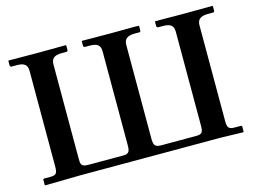

<svg xmlns="http://www.w3.org/2000/svg" viewBox="-90 -800 1266 955"><g transform="rotate(-15 543.5 -322.5)"><path d="M981 -569C981 -597 995 -613 1036 -613H1062C1067 -613 1070 -616 1070 -621V-645L1068 -646C1068 -646 955 -645 919 -645C880 -645 774 -646 774 -646L772 -645V-621C772 -616 776 -613 781 -613H805C844 -613 859 -600 859 -569V-88C859 -49 853 -42 820 -42H641C608 -42 604 -58 604 -88V-569C604 -597 618 -613 659 -613H683C688 -613 690 -616 690 -621V-645L668 -646C668 -646 578 -645 542 -645C503 -645 397 -646 397 -646L395 -645V-621C395 -616 399 -613 403 -613H427C467 -613 482 -600 482 -569V-88C482 -57 479 -42 448 -42H268C229 -42 229 -56 229 -88V-569C229 -597 242 -613 283 -613H307C312 -613 315 -616 315 -621V-645L313 -646C313 -646 202 -645 167 -645C127 -645 19 -646 19 -646L17 -645V-621C17 -616 21 -613 25 -613H52C91 -613 106 -600 106 -569V-80C106 -41 101 -33 67 -33H37C34 -33 32 -31 32 -28V-1L34 1L221 -2H939L1054 1L1056 -1V-28C1056 -31 1054 -33 1051 -33H1021C990 -33 981 -40 981 -75Z"/></g></svg>

Font: Libertinus Serif Semibold
Style: Regular
Weight: 600
Designer: Philipp H. Poll, Khaled Hosny
Foundry: Caleb Maclennan
Version: Version 7.050;RELEASE